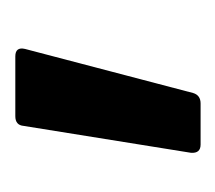

<svg xmlns="http://www.w3.org/2000/svg" viewBox="-36 -162 288 257"><g transform="rotate(-90 108.5 -33.0)"><path d="M82 -157H162Q175 -157 172 -144L113 81Q110 91 99 91H44Q32 91 33 78L69 -146Q70 -157 82 -157Z"/></g></svg>

Font: Barlow SemiBold
Style: Regular
Weight: 600
Designer: Jeremy Tribby
Foundry: Tribby Type
Version: Version 1.422